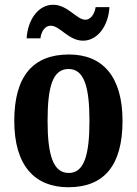

<svg xmlns="http://www.w3.org/2000/svg" viewBox="-20 -777 576 807"><path d="M329 -606C391 -606 436 -670 440 -747H382C378 -720 362 -694 339 -694C302 -694 265 -757 203 -757C140 -757 96 -692 92 -616H150C153 -643 168 -669 193 -669C232 -669 268 -606 329 -606ZM267 10C417 10 495 -81 495 -269C495 -457 410 -548 270 -548C119 -548 40 -457 40 -269C40 -81 126 10 267 10ZM269 -50C203 -50 180 -126 180 -269C180 -414 202 -487 268 -487C333 -487 356 -414 356 -269C356 -126 334 -50 269 -50Z"/></svg>

Font: Noto Serif Bengali Condensed
Style: Bold
Weight: 700
Width: 3
Designer: Juan Bruce, Universal Thirst, Indian Type Foundry and the Monotype Design Team.
Foundry: Monotype Imaging Inc.
Version: Version 2.003